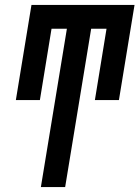

<svg xmlns="http://www.w3.org/2000/svg" viewBox="-20 -755 563 775"><path d="M243 0H145L250 -639H188L141 -351H44L107 -735H523L460 -351H363L410 -639H348Z"/></svg>

Font: Iosevka
Style: Bold Italic
Weight: 700
Italic angle: -9°
Monospace: yes
Designer: Belleve Invis
Foundry: Belleve Invis
Version: Version 32.5.0; ttfautohint (v1.8.4)